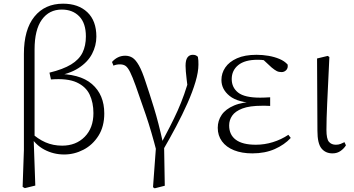

<svg xmlns="http://www.w3.org/2000/svg" viewBox="-20 -820 1924 1044"><path d="M103 196 110 -5V-527Q110 -659 167 -729.5Q224 -800 323 -800Q406 -800 455 -753.5Q504 -707 504 -621Q504 -572 480.5 -527Q457 -482 406.5 -449.5Q356 -417 276 -405V-418Q413 -421 480 -363Q547 -305 547 -203Q547 -132 515.5 -82Q484 -32 434 -6Q384 20 329 20Q271 20 221 -6.5Q171 -33 139 -88H137L146 -101Q186 -64 227.5 -46Q269 -28 318 -28Q393 -28 440.5 -76Q488 -124 488 -205Q488 -262 467.5 -305.5Q447 -349 397 -372Q347 -395 257 -388L249 -425Q323 -443 366.5 -469.5Q410 -496 428.5 -533.5Q447 -571 447 -622Q447 -694 411 -731Q375 -768 316 -768Q247 -768 207.5 -713Q168 -658 168 -551V-74L163 -66L172 189L115 203Z M812 198 831 -60 833 10Q803 -107 773 -195Q743 -283 718 -353Q700 -403 687.5 -428Q675 -453 663 -461.5Q651 -470 632 -470Q612 -470 597 -463L589 -483Q603 -499 621 -508Q639 -517 661 -517Q683 -517 700.5 -506Q718 -495 735.5 -464Q753 -433 772 -374Q792 -315 817 -234Q842 -153 866 -44L872 -43L876 190L821 204ZM867 -5 851 -30Q880 -85 903.5 -130.5Q927 -176 946 -218.5Q965 -261 981.5 -307.5Q998 -354 1013 -410L1004 -315Q998 -361 995 -387.5Q992 -414 990.5 -431Q989 -448 989 -462Q989 -494 999.5 -508Q1010 -522 1028 -522Q1039 -522 1045 -519Q1051 -516 1056 -511Q1058 -501 1058.5 -491Q1059 -481 1059 -469Q1059 -429 1043 -375Q1027 -321 999.5 -259Q972 -197 937.5 -132Q903 -67 867 -5Z M1352 14Q1295 14 1252.5 -3Q1210 -20 1187 -51.5Q1164 -83 1164 -125Q1164 -164 1185.5 -195.5Q1207 -227 1253 -246.5Q1299 -266 1372 -267V-259Q1274 -262 1229 -298Q1184 -334 1184 -385Q1184 -422 1205 -453Q1226 -484 1268.5 -503Q1311 -522 1375 -522Q1408 -522 1440 -516.5Q1472 -511 1499.5 -499.5Q1527 -488 1544 -469Q1547 -450 1536.5 -439Q1526 -428 1511 -428Q1496 -428 1485 -433.5Q1474 -439 1457 -453L1402 -504L1456 -502L1460 -485Q1435 -490 1418 -492.5Q1401 -495 1381 -495Q1311 -495 1275.5 -466Q1240 -437 1240 -390Q1240 -344 1275 -316.5Q1310 -289 1395 -289Q1406 -289 1418.5 -289.5Q1431 -290 1449 -291V-244Q1431 -245 1422.5 -245Q1414 -245 1406 -245Q1337 -245 1298 -230Q1259 -215 1242.5 -191Q1226 -167 1226 -138Q1226 -87 1262.5 -60Q1299 -33 1371 -33Q1418 -33 1463.5 -47Q1509 -61 1548 -87L1561 -70Q1527 -33 1474 -9.5Q1421 14 1352 14Z M1788 14Q1750 14 1728 -13Q1706 -40 1706 -109L1704 -502L1762 -516L1771 -510Q1767 -424 1764 -362.5Q1761 -301 1759 -256.5Q1757 -212 1756 -178Q1755 -144 1755 -114Q1755 -65 1768.5 -49Q1782 -33 1806 -33Q1821 -33 1832 -37.5Q1843 -42 1853 -47L1861 -30Q1852 -14 1833 0Q1814 14 1788 14Z"/></svg>

Font: Noto Serif SC
Style: Regular
Weight: 200
Designer: Ryoko NISHIZUKA 西塚涼子 (kana & ideographs); Frank Grießhammer (Latin, Greek & Cyrillic); Wenlong ZHANG 张文龙 (bopomofo); San
Foundry: Adobe
Version: Version 2.001;hotconv 1.1.0;makeotfexe 2.6.0